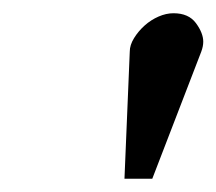

<svg xmlns="http://www.w3.org/2000/svg" viewBox="-20 -691 327 290"><path d="M168 -421 176 -613Q176 -623 182.5 -633.5Q189 -644 198.5 -652.5Q208 -661 219.5 -666Q231 -671 242 -671Q265 -671 276 -656Q287 -641 287 -628Q287 -621 284 -613L210 -421Z"/></svg>

Font: New Athena Unicode
Style: Bold Italic
Weight: 700
Designer: J. Rusten 1997; rev. by R. Hancock 2001, 2002, rev. by D. Mastronarde 2002-2021
Foundry: Society for Classical Studies (formerly American Philological Association)
Version: Version 5.008